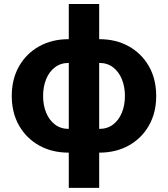

<svg xmlns="http://www.w3.org/2000/svg" viewBox="-20 -747 834 953"><path d="M321.4 185.4V10.7Q237.9 10.7 174.2 -25Q110.4 -60.7 74.4 -124.1Q38.4 -187.5 38.4 -270.6Q38.4 -354.4 74.4 -417.8Q110.4 -481.2 174.2 -516.9Q237.9 -552.6 321.4 -552.6V-727.3H472.3V-552.6Q555.8 -552.6 619.5 -516.9Q683.2 -481.2 719.3 -417.8Q755.3 -354.4 755.3 -270.6Q755.3 -187.5 719.3 -124.1Q683.2 -60.7 619.5 -25Q555.8 10.7 472.3 10.7V185.4ZM472.3 -107.2Q513.1 -107.2 541.5 -129.1Q570 -150.9 585 -188Q600.1 -225.1 600.1 -270.6Q600.1 -316.4 585 -353.5Q570 -390.6 541.5 -412.6Q513.1 -434.7 472.3 -434.7ZM321.4 -107.2V-434.7Q280.9 -434.7 252.3 -412.6Q223.7 -390.6 208.8 -353.5Q193.9 -316.4 193.9 -270.6Q193.9 -225.1 209 -188Q224.1 -150.9 252.7 -129.1Q281.2 -107.2 321.4 -107.2Z"/></svg>

Font: Inter UI
Style: Bold
Weight: 700
Designer: Rasmus Andersson
Foundry: rsms
Version: 3.2;8d6f07862